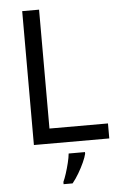

<svg xmlns="http://www.w3.org/2000/svg" viewBox="-61 -757 647 1020"><g transform="rotate(-5 262.0 -246.5)"><path d="M97 0V-714H187V-80H499V0ZM364 70Q360 88 347.5 115.5Q335 143 318.5 171Q302 199 284 221H236V209Q244 192 252.5 165.5Q261 139 268 110.5Q275 82 277 61H364Z"/></g></svg>

Font: Noto Naskh Arabic
Style: Regular
Weight: 400
Designer: Monotype Design Team, David Williams, Mohamad Dakak and Nizar Qandah
Foundry: Monotype Imaging Inc.
Version: Version 2.013